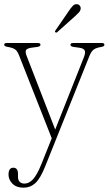

<svg xmlns="http://www.w3.org/2000/svg" viewBox="-20 -650 516 913"><path d="M177 130 226 7.5 70.5 -387Q62 -409 50.2 -416.2Q38.5 -423.5 13.5 -427.5Q0 -430 0 -437Q0 -445.5 11.5 -445.5H160Q172.5 -445.5 172.5 -437Q172.5 -429.5 158.5 -427L128.5 -423Q107 -419.5 103.2 -410.5Q99.5 -401.5 107.5 -382L242.5 -34L379 -378Q387.5 -400 382.8 -410Q378 -420 357.5 -423L329.5 -427Q315 -429 315 -437Q315 -445.5 328 -445.5H464Q476.5 -445.5 476.5 -437Q476.5 -429.5 463 -427Q437 -423 425.5 -414.2Q414 -405.5 405.5 -384.5L196 138.5Q172 199 148 220.8Q124 242.5 92 242.5Q58 242.5 39.2 223.5Q20.5 204.5 20.5 180.5Q20.5 147.5 43.5 147.5Q65.5 147.5 65.5 177V189.5Q65.5 207.5 74.2 215.2Q83 223 96 223Q118 223 137 202.5Q156 182 177 130ZM306 -596Q317.5 -613 326.2 -622.2Q335 -631.5 346.5 -630Q355 -629 359.8 -622.5Q364.5 -616 363.5 -608Q362.5 -599 354.8 -590.5Q347 -582 336.5 -572.5L252.5 -497.5Q247.5 -493 243.5 -496.5Q239 -499.5 244.5 -506.5Z"/></svg>

Font: Fraunces 72pt S050 Thin
Style: Regular
Weight: 100
Version: Version 1.000; ttfautohint (v1.8.3)